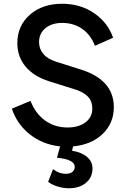

<svg xmlns="http://www.w3.org/2000/svg" viewBox="-20 -777 687 1032"><path d="M350.1 234.9Q321.3 234.9 290 225.6Q258.8 216.3 238.8 200.2L265.1 131.8Q296.9 157.2 335 157.2Q356.4 157.2 369.1 147Q381.8 136.7 381.8 120.1Q381.8 79.6 286.1 70.8L303.2 9.8Q209.5 0 140.4 -54.7Q71.3 -109.4 43.9 -192.9L144 -234.9Q170.4 -166.5 222.4 -129.2Q274.4 -91.8 342.8 -91.8Q402.8 -91.8 439.5 -119.4Q476.1 -147 476.1 -192.9Q476.1 -232.4 453.4 -256.8Q430.7 -281.2 384.8 -295.9L245.1 -339.8Q161.6 -366.2 117.4 -419.2Q73.2 -472.2 73.2 -544.9Q73.2 -638.7 140.6 -697.8Q208 -756.8 314 -756.8Q412.1 -756.8 485.8 -706.3Q559.6 -655.8 587.9 -574.2L490.2 -530.8Q467.8 -589.8 421.9 -621.8Q376 -653.8 314 -653.8Q258.3 -653.8 224.1 -625.5Q189.9 -597.2 189.9 -550.8Q189.9 -514.2 213.4 -486.6Q236.8 -459 283.2 -444.8L413.1 -403.8Q591.8 -348.1 591.8 -201.2Q591.8 -114.7 531.7 -57.1Q471.7 0.5 373 9.8L367.2 33.2Q419.4 41.5 448.2 66.7Q477.1 91.8 477.1 128.9Q477.1 176.3 442.1 205.6Q407.2 234.9 350.1 234.9Z"/></svg>

Font: Plus Jakarta Sans SemiBold
Style: Regular
Weight: 600
Designer: Gumpita Rahayu
Foundry: Tokotype
Version: Version 2.006